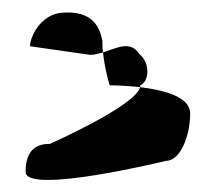

<svg xmlns="http://www.w3.org/2000/svg" viewBox="-20 -778 368 315"><path d="M22 -496C22 -458 252 -514 252 -514C276 -514 292 -555 292 -592C292 -619 250 -630 210 -635C202 -604 62 -542 62 -542C44 -542 22 -536 22 -496ZM30 -702 128 -688C135 -688 142 -690 149 -692C148 -698 148 -705 148 -711C144 -731 134 -762 80 -757C38 -752 26 -702 30 -702ZM149 -692C152 -663 160 -638 160 -638C173 -638 191 -637 210 -635V-638C224 -643 228 -674 208 -690C194 -712 171 -699 149 -692Z"/></svg>

Font: Ampere
Style: SCUltCnd
Weight: 400
Version: Version 1